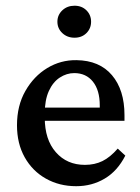

<svg xmlns="http://www.w3.org/2000/svg" viewBox="-20 -640 487 668"><path d="M245.1 7.8Q186.5 7.8 139.6 -18.6Q92.8 -44.9 65.9 -92.8Q39.1 -140.6 39.1 -204.1Q39.1 -272.5 68.4 -323.7Q97.7 -375 144.5 -403.3Q191.4 -431.6 246.1 -430.7Q326.2 -429.7 369.6 -378.4Q413.1 -327.1 413.1 -239.3V-219.7H119.1V-265.6H339.8L327.1 -249V-273.4Q327.1 -326.2 303.2 -356Q279.3 -385.7 238.3 -385.7Q211.9 -385.7 188 -370.1Q164.1 -354.5 149.9 -323.2Q135.7 -292 135.7 -245.1V-230.5Q135.7 -154.3 174.3 -110.4Q212.9 -66.4 275.4 -66.4Q309.6 -66.4 336.4 -79.6Q363.3 -92.8 389.6 -123L416 -98.6Q388.7 -44.9 344.2 -18.6Q299.8 7.8 245.1 7.8ZM239.3 -508.8Q213.9 -508.8 196.8 -524.9Q179.7 -541 179.7 -564.5Q179.7 -587.9 196.8 -604Q213.9 -620.1 239.3 -620.1Q264.6 -620.1 280.8 -604Q296.9 -587.9 296.9 -564.5Q296.9 -541 280.8 -524.9Q264.6 -508.8 239.3 -508.8Z"/></svg>

Font: Crimson Pro Medium
Style: Regular
Weight: 500
Designer: Jacques Le Bailly
Foundry: Baron von Fonthausen
Version: Version 1.003